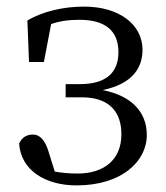

<svg xmlns="http://www.w3.org/2000/svg" viewBox="-20 -548 502 582"><path d="M68 -360H113L135 -475C160 -484 188 -488 221 -488C296 -488 339 -457 339 -390C339 -328 302 -293 222 -293H179V-253H228C316 -253 348 -204 348 -141C348 -62 293 -22 216 -22C190 -22 167 -24 146 -28L126 -92C118 -118 103 -139 83 -140C63 -141 47 -133 38 -113C43 -33 116 14 212 14C348 14 425 -58 425 -139C425 -209 378 -258 291 -275C374 -292 412 -336 412 -397C412 -474 341 -528 235 -528C171 -528 109 -513 63 -486Z"/></svg>

Font: Source Han Serif AKR9
Style: Regular
Weight: 400
Designer: Ryoko NISHIZUKA 西塚涼子 (kana & ideographs); Frank Grießhammer (Latin, Greek & Cyrillic); Sandoll Communications 산돌커뮤니케이션, 
Foundry: Adobe Systems Incorporated
Version: Version 1.005;hotconv 1.0.107;makeotfexe 2.5.65593